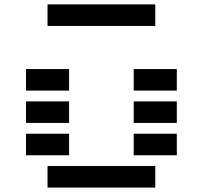

<svg xmlns="http://www.w3.org/2000/svg" viewBox="-20 -850 919 870"><path d="M293 -537.1V-439.5H97.7V-537.1ZM683.6 -830.1V-732.4H195.3V-830.1ZM195.3 0V-97.7H683.6V0ZM585.9 -146.5V-244.1H781.2V-146.5ZM97.7 -146.5V-244.1H293V-146.5ZM585.9 -293V-390.6H781.2V-293ZM97.7 -293V-390.6H293V-293ZM781.2 -537.1V-439.5H585.9V-537.1Z"/></svg>

Font: Trigram
Style: Regular
Weight: 400
Designer: GGBotNet
Foundry: GGBotNet
Version: 1.05